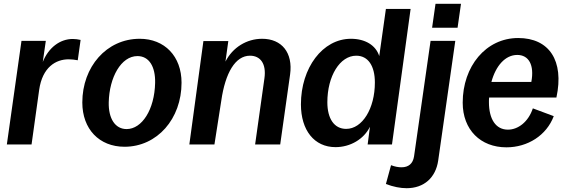

<svg xmlns="http://www.w3.org/2000/svg" viewBox="-20 -760 2980 1010"><path d="M16 0H146L186 -287C203 -407 274 -448 341 -448C356 -448 374 -446 389 -443L404 -550C391 -553 376 -555 363 -555C295 -555 235 -509 205 -434L221 -545H93Z M635 12C807 12 935 -135 935 -325C935 -464 846 -556 715 -556C540 -556 413 -408 413 -221C413 -81 502 12 635 12ZM646 -81C586 -81 550 -136 552 -222C555 -353 617 -465 703 -465C764 -465 798 -410 796 -324C793 -184 727 -81 646 -81Z M976 0H1108L1144 -230C1165 -377 1218 -467 1295 -467C1349 -467 1382 -426 1371 -348L1322 0H1454L1506 -368C1522 -483 1462 -556 1359 -556C1278 -556 1204 -511 1166 -436L1181 -544H1050Z M1745 14C1823 14 1894 -28 1926 -93L1914 0H2042L2140 -713H2010L1975 -465C1957 -522 1901 -556 1826 -556C1677 -556 1563 -403 1563 -211C1563 -75 1633 14 1745 14ZM1801 -82C1738 -82 1702 -136 1702 -222C1702 -360 1768 -467 1854 -467C1916 -467 1952 -414 1952 -326C1952 -189 1886 -82 1801 -82Z M2037 109 2010 208C2050 223 2086 230 2119 230C2211 230 2272 174 2285 85L2375 -545H2245L2158 63C2152 101 2129 120 2092 120C2076 120 2058 117 2037 109ZM2253 -614H2387L2405 -740H2271Z M2644 15C2756 15 2855 -48 2893 -149L2783 -190C2759 -118 2705 -78 2652 -78C2588 -78 2552 -133 2552 -223C2552 -231 2552 -238 2553 -247H2907C2949 -442 2868 -560 2706 -560C2536 -560 2414 -411 2414 -220C2414 -77 2508 15 2644 15ZM2565 -329C2588 -414 2638 -471 2701 -471C2761 -471 2792 -419 2775 -329Z"/></svg>

Font: Ronzino Bold
Style: Italic
Weight: 700
Italic angle: -8°
Designer: Nunzio Mazzaferro
Foundry: Collletttivo
Version: Version 1.000;Glyphs 3.3 (3337)